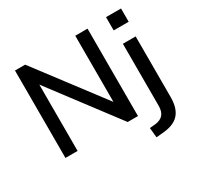

<svg xmlns="http://www.w3.org/2000/svg" viewBox="-185 -929 1380 1341"><g transform="rotate(-30 504.5 -258.5)"><path d="M87 0V-705H169L593 -145H573V-705H672V0H589L166 -560H185V0ZM824 -603V-710H945V-603ZM710 193 702 114 748 110Q790 105 811.5 81Q833 57 833 9V-490H936V-1Q936 45 925.5 79Q915 113 893.5 136.5Q872 160 837.5 173Q803 186 755 189Z"/></g></svg>

Font: Nunito Sans 11pt SemiBold
Style: Regular
Weight: 600
Version: Version 3.101;gftools[0.9.27]